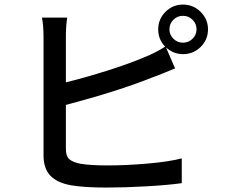

<svg xmlns="http://www.w3.org/2000/svg" viewBox="-20 -802 996 851"><path d="M166 -724.1H277.8Q272 -686.5 272 -638.2V-437Q359.9 -458.5 457.3 -489.5Q554.7 -520.5 621.1 -548.8Q669.4 -567.9 711.9 -595.2Q681.2 -627.4 681.2 -671.9Q681.2 -717.3 713.4 -749.5Q745.6 -781.7 791 -781.7Q836.9 -781.7 869.4 -749.3Q901.9 -716.8 901.9 -671.9Q901.9 -626 869.4 -594Q836.9 -562 791 -562Q749 -562 715.8 -591.8L755.9 -499Q753.9 -498 713.6 -481.4Q673.3 -464.8 655.8 -459Q502 -397.5 272 -336.9V-142.1Q272 -110.4 286.9 -96.7Q301.8 -83 336.9 -76.2Q380.9 -68.8 457 -68.8Q540 -68.8 635.3 -77.1Q730.5 -85.4 785.6 -100.1V9.8Q723.1 18.6 628.2 23.9Q533.2 29.3 451.2 29.3Q351.6 29.3 293.9 19Q233.9 8.3 203.4 -23.2Q172.9 -54.7 172.9 -113.8V-638.2Q172.9 -689.5 166 -724.1ZM731 -671.9Q731 -647.9 748.5 -630.4Q766.1 -612.8 791 -612.8Q815.9 -612.8 833.5 -630.4Q851.1 -647.9 851.1 -671.9Q851.1 -696.8 833.5 -714.4Q815.9 -731.9 791 -731.9Q766.1 -731.9 748.5 -714.4Q731 -696.8 731 -671.9Z"/></svg>

Font: Karasuma Gothic
Style: Regular
Weight: 500
Designer: Rasmus Andersson / Ryoko Nishizuka
Foundry: Genbu
Version: Version 1.00